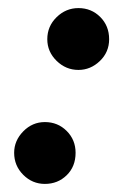

<svg xmlns="http://www.w3.org/2000/svg" viewBox="-20 -442 301 475"><path d="M91 13Q60 13 37.5 -9.5Q15 -32 15 -64Q15 -94 37.5 -117Q60 -140 91 -140Q123 -140 145 -118Q167 -96 167 -64Q167 -30 145 -8.5Q123 13 91 13ZM174 -269Q143 -269 120 -291.5Q97 -314 97 -345Q97 -377 120 -399.5Q143 -422 174 -422Q206 -422 228 -400Q250 -378 250 -345Q250 -313 227 -291Q204 -269 174 -269Z"/></svg>

Font: Junicode VF
Style: Italic
Weight: 400
Italic angle: -11°
Designer: Peter S. Baker
Version: Version 2.209